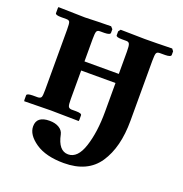

<svg xmlns="http://www.w3.org/2000/svg" viewBox="-116 -537 794 834"><g transform="rotate(20 280.5 -119.5)"><path d="M359.9 -77.1V-209H201.2V-78.1Q201.2 -51.3 204.6 -43.7Q208 -36.1 219.2 -35.2H240.2Q267.1 -35.2 267.1 -25.9V-4.9L266.1 1L137.2 -1Q120.1 -1 75 0Q29.8 1 14.2 1L13.2 -4.9V-25.9Q13.2 -34.7 40 -35.2H64.9Q77.1 -36.1 80.1 -43.5Q83 -50.8 83 -78.1V-355Q83 -381.8 80.1 -389.4Q77.1 -397 64.9 -397H40Q13.2 -397 13.2 -405.8V-428.2L14.2 -434.1L138.2 -431.2Q155.3 -432.1 197.8 -433.1Q240.2 -434.1 257.8 -434.1L267.1 -423.8V-407.2Q267.1 -397.5 240.2 -397H219.2Q208 -397 204.6 -389.4Q201.2 -381.8 201.2 -355V-251H359.9V-354Q359.9 -379.9 356.4 -388.4Q353 -397 341.8 -397H320.8Q293.9 -397 293.9 -405.8V-423.8L301.8 -434.1L414.1 -432.1Q463.9 -432.1 540 -434.1L547.9 -423.8V-407.2Q547.9 -397.5 521 -397H496.1Q483.9 -397 480.5 -389.4Q477.1 -381.8 477.1 -354V-77.1Q477.1 45.9 427 120.4Q377 194.8 267.1 194.8Q184.1 194.8 136 161.9Q87.9 128.9 87.9 89.8Q87.9 43 147.9 43Q173.8 43 191.4 53.5Q209 64 212.9 82Q227.1 152.8 272 152.8Q315.9 152.8 337.9 85.4Q359.9 18.1 359.9 -77.1Z"/></g></svg>

Font: Linux Libertine
Style: Bold
Weight: 700
Designer: Philipp H. Poll
Foundry: Philipp H. Poll
Version: Version 5.0.3